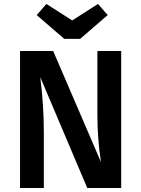

<svg xmlns="http://www.w3.org/2000/svg" viewBox="-20 -948 712 968"><path d="M591 0H420L183 -559Q201 -415 201 -282V0H81V-691H248L489 -131Q471 -248 471 -367V-691H591ZM384 -752H304L165 -872L214 -928L344 -845L474 -928L523 -872Z"/></svg>

Font: Trujillo Medium
Style: Regular
Weight: 500
Designer: Fira Sans original fonts by bBox Type GmbH, Carrois Corporate GbR, & Edenspiekermann AG / Changes by Cristiano Sobral
Foundry: Fira Sans original fonts by bBox Type GmbH, Carrois Corporate GbR, & Edenspiekermann AG / Changes by Cristiano Sobral
Version: Version 4.301;October 17, 2021;FontCreator 14.0.0.2814 64-bi